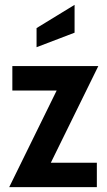

<svg xmlns="http://www.w3.org/2000/svg" viewBox="-20 -773 441 793"><path d="M18 0 214 -399H31V-500H386L190 -101H380V0ZM131 -578V-657L288 -753V-638Z"/></svg>

Font: Cabin Condensed
Style: Bold
Weight: 700
Width: 3
Designer: Pablo Impallari
Foundry: Pablo Impallari. http://www.impallari.com Igino Marini. http://www.ikern.com
Version: Version 3.001; ttfautohint (v1.8.3)